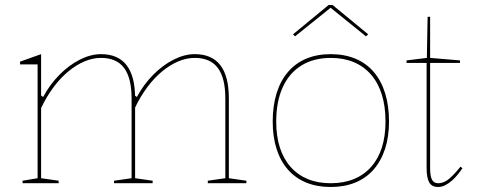

<svg xmlns="http://www.w3.org/2000/svg" viewBox="-20 -731 1905 766"><path d="M70 0V-10L130 -20V-474H60V-485L144 -515V-350L152 -344Q179 -394 217 -432.5Q255 -471 298.5 -493Q342 -515 383 -515Q417 -515 442.5 -504Q468 -493 485 -471Q502 -449 510.5 -416Q519 -383 519 -338V-20L589 -10V0H435V-10L505 -20V-338Q505 -420 475 -460Q445 -500 383 -500Q350 -500 317 -486Q284 -472 252.5 -446Q221 -420 193.5 -383Q166 -346 144 -300V-20L214 -10V0ZM809 0V-10L879 -20V-338Q879 -420 849 -460Q819 -500 757 -500Q724 -500 691 -486Q658 -472 626.5 -446Q595 -420 567.5 -383Q540 -346 518 -300V-350L526 -344Q553 -394 591 -432.5Q629 -471 672.5 -493Q716 -515 757 -515Q791 -515 816.5 -504Q842 -493 859 -471Q876 -449 884.5 -416Q893 -383 893 -338V-20L963 -10V0Z M1299 -515Q1354 -515 1397.5 -497Q1441 -479 1471 -444Q1501 -409 1516.5 -359Q1532 -309 1532 -246Q1532 -185 1516 -136.5Q1500 -88 1470 -54Q1440 -20 1397 -2.5Q1354 15 1299 15Q1245 15 1202 -2.5Q1159 -20 1129 -54Q1099 -88 1083.5 -136.5Q1068 -185 1068 -246Q1068 -309 1083.5 -359Q1099 -409 1129 -444Q1159 -479 1202 -497Q1245 -515 1299 -515ZM1300 -500Q1232 -500 1183 -470Q1134 -440 1108 -383Q1082 -326 1082 -246Q1082 -188 1096.5 -142.5Q1111 -97 1139.5 -65Q1168 -33 1208 -16.5Q1248 0 1299 0Q1351 0 1391.5 -16.5Q1432 -33 1460.5 -65Q1489 -97 1503.5 -142.5Q1518 -188 1518 -246Q1518 -306 1503.5 -353Q1489 -400 1460.5 -433Q1432 -466 1391.5 -483Q1351 -500 1300 -500ZM1157 -586 1149 -594 1291 -711H1307L1449 -594L1440 -586L1299 -700Z M1728 15Q1703 15 1692.5 -3Q1682 -21 1682 -61V-480H1602V-490L1683 -500L1686 -664H1696V-500L1815 -490V-480H1696V-61Q1696 -28 1703.5 -14Q1711 0 1728 0Q1752 0 1773.5 -19Q1795 -38 1817 -66L1825 -60Q1817 -48 1806.5 -35Q1796 -22 1783 -10.5Q1770 1 1756 8Q1742 15 1728 15Z"/></svg>

Font: Kalnia Thin
Style: Regular
Weight: 100
Version: Version 1.105